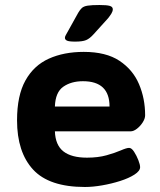

<svg xmlns="http://www.w3.org/2000/svg" viewBox="-20 -738 640 766"><path d="M319 8Q176 8 112 -61.5Q48 -131 48 -258Q48 -357 81.5 -417Q115 -477 175 -504Q235 -531 314 -531Q403 -531 456.5 -495.5Q510 -460 534.5 -402.5Q559 -345 559 -278Q559 -265 549.5 -250Q540 -235 526.5 -224.5Q513 -214 501 -214H199Q201 -159 233 -134Q265 -109 327 -109Q371 -109 405 -118.5Q439 -128 462 -138Q485 -148 495 -148Q505 -148 515 -132.5Q525 -117 532 -99Q539 -81 539 -71Q539 -56 516.5 -41.5Q494 -27 459.5 -16Q425 -5 387.5 1.5Q350 8 319 8ZM199 -313H417Q417 -414 311 -414Q264 -414 232.5 -392Q201 -370 199 -313ZM280 -572Q255 -572 247 -576Q239 -580 239 -587Q239 -592 242.5 -598Q246 -604 252 -615L292 -687Q299 -699 306.5 -706Q314 -713 330 -715.5Q346 -718 377 -718Q406 -718 418 -714.5Q430 -711 430 -701Q430 -693 424.5 -684Q419 -675 411 -665L354 -602Q338 -584 323.5 -578Q309 -572 280 -572Z"/></svg>

Font: Asap Semi Expanded
Style: Bold
Weight: 700
Width: 6
Designer: Pablo Cosgaya
Foundry: Omnibus-Type
Version: Version 3.001; ttfautohint (v1.8.4.7-5d5b)